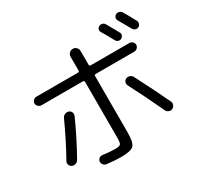

<svg xmlns="http://www.w3.org/2000/svg" viewBox="-175 -1058 1349 1297"><g transform="rotate(-30 500.0 -409.5)"><path d="M777.3 -808.6Q812.5 -748 831.1 -712.9Q836.9 -702.1 832.5 -689.9Q828.1 -677.7 816.9 -671.9Q805.7 -666 793.5 -670.4Q781.2 -674.8 775.4 -685.5Q739.3 -752 721.7 -780.3Q714.8 -791 718.3 -803.2Q721.7 -815.4 732.9 -821.3Q744.1 -827.1 757.3 -823.7Q770.5 -820.3 777.3 -808.6ZM957 -681.6Q945.3 -675.8 932.6 -680.2Q919.9 -684.6 913.1 -697.3Q893.6 -733.4 859.4 -792Q852.5 -802.7 856.4 -815.4Q860.4 -828.1 871.1 -834Q882.8 -839.8 896 -835.9Q909.2 -832 916 -821.3Q942.4 -778.3 970.7 -723.6Q976.6 -712.9 972.2 -700.2Q967.8 -687.5 957 -681.6ZM411.1 -47.9Q444.3 -47.9 452.6 -57.6Q460.9 -67.4 460.9 -107.4V-542Q460.9 -552.7 449.2 -552.7H126Q113.3 -552.7 102.5 -563.5Q91.8 -574.2 91.8 -586.9Q91.8 -599.6 102.1 -609.9Q112.3 -620.1 126 -620.1H449.2Q460.9 -620.1 460.9 -630.9V-738.3Q460.9 -753.9 472.2 -765.6Q483.4 -777.3 500 -777.3Q516.6 -777.3 527.8 -765.6Q539.1 -753.9 539.1 -738.3V-630.9Q539.1 -620.1 549.8 -620.1H851.6Q865.2 -620.1 875.5 -609.9Q885.7 -599.6 885.7 -586.9Q885.7 -574.2 875.5 -563.5Q865.2 -552.7 851.6 -552.7H549.8Q539.1 -552.7 539.1 -542V-107.4Q539.1 -25.4 517.6 -2.9Q496.1 19.5 418.9 19.5Q370.1 19.5 307.6 11.7Q293.9 9.8 285.2 -1.5Q276.4 -12.7 277.3 -27.3Q279.3 -41 289.6 -48.8Q299.8 -56.6 313.5 -55.7Q369.1 -47.9 411.1 -47.9ZM85 -143.6Q157.2 -273.4 215.8 -403.3Q222.7 -417 236.8 -422.9Q251 -428.7 265.1 -423.8Q279.3 -418.9 284.7 -405.3Q290 -391.6 284.2 -377.9Q223.6 -242.2 150.4 -112.3Q143.6 -99.6 127.9 -94.2Q112.3 -88.9 99.1 -95.7Q85.9 -102.5 81.5 -116.7Q77.1 -130.9 85 -143.6ZM831.1 -107.4Q760.7 -258.8 698.2 -377.9Q691.4 -390.6 696.3 -404.3Q701.2 -418 713.9 -423.8Q726.6 -429.7 741.2 -424.8Q755.9 -419.9 762.7 -407.2Q845.7 -247.1 897.5 -135.7Q903.3 -123 897.5 -108.9Q891.6 -94.7 878.9 -88.9Q866.2 -83 851.6 -88.4Q836.9 -93.8 831.1 -107.4Z"/></g></svg>

Font: Rounded-X Mgen+ 2m regular
Style: Regular
Weight: 400
Designer: [Source Han Sans]
Ryoko NISHIZUKA  (kana & ideographs); Paul D. Hunt (Latin, Greek & Cyrillic); Wenlong ZHANG  (bopomofo
Version: Version 1.059.20150602